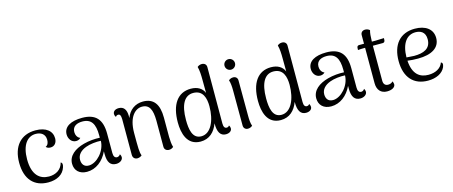

<svg xmlns="http://www.w3.org/2000/svg" viewBox="-45 -1314 4512 1911"><g transform="rotate(-15 2210.5 -358.5)"><path d="M276 13C364 13 432 -24 454 -95C465 -128 457 -142 444 -147C427 -77 368 -42 297 -42C204 -42 129 -100 129 -263C129 -409 189 -486 276 -486C328 -486 373 -461 373 -400C373 -369 363 -345 340 -336C351 -321 370 -317 387 -317C426 -317 453 -347 453 -394C453 -468 393 -521 283 -521C130 -521 44 -418 44 -251C44 -79 131 13 276 13Z M1034 -73C1027 -59 1011 -52 1001 -52C978 -52 965 -69 965 -105V-305C965 -452 902 -521 764 -521C648 -521 573 -480 573 -401C573 -356 602 -313 648 -313C664 -313 684 -318 696 -333C665 -344 653 -377 653 -404C653 -467 707 -485 757 -485C849 -485 884 -426 884 -310V-284C833 -287 771 -282 716 -267C620 -241 550 -187 550 -105C550 -35 597 11 675 11C767 11 845 -50 888 -143V-114C888 -28 918 10 975 10C1014 10 1045 -12 1045 -42C1045 -50 1042 -62 1034 -73ZM711 -45C657 -43 637 -81 637 -122C637 -173 673 -211 731 -232C772 -248 839 -255 886 -252C884 -145 790 -47 711 -45Z M1552 -114V-313C1552 -449 1501 -521 1391 -521C1310 -521 1247 -475 1219 -397V-417C1219 -486 1191 -520 1141 -520C1103 -520 1081 -501 1081 -474C1081 -463 1085 -453 1093 -442C1099 -456 1112 -458 1119 -458C1138 -458 1146 -444 1147 -406V-37C1147 -7 1166 11 1194 11C1216 11 1232 0 1240 -7C1226 -45 1226 -80 1226 -241C1226 -412 1303 -474 1368 -474C1445 -474 1471 -415 1472 -303V-33C1472 -6 1492 11 1519 11C1540 11 1554 3 1565 -7C1555 -36 1553 -79 1552 -114Z M2157 -69C2150 -56 2138 -54 2130 -54C2111 -54 2099 -69 2099 -105L2100 -686C2100 -714 2080 -730 2053 -730C2030 -730 2014 -719 2007 -712C2018 -674 2020 -625 2020 -575L2021 -441C2000 -492 1952 -521 1883 -521C1747 -521 1673 -412 1673 -230C1673 -120 1704 13 1845 13C1935 13 1993 -43 2024 -127V-120C2024 -39 2049 8 2106 8C2142 8 2168 -10 2168 -37C2168 -47 2165 -58 2157 -69ZM1865 -36C1773 -36 1758 -136 1758 -233C1758 -392 1807 -474 1896 -474C1998 -474 2019 -385 2019 -304C2019 -159 1964 -36 1865 -36Z M2322 -600C2352 -600 2376 -624 2376 -654C2376 -684 2352 -708 2322 -708C2292 -708 2268 -684 2268 -654C2268 -624 2292 -600 2322 -600ZM2366 -114 2365 -477C2365 -505 2346 -521 2320 -521C2297 -521 2282 -510 2274 -503C2284 -474 2287 -435 2287 -396L2288 -33C2288 -6 2307 11 2333 11C2355 11 2371 0 2379 -7C2368 -36 2366 -75 2366 -114Z M2983 -69C2976 -56 2964 -54 2956 -54C2937 -54 2925 -69 2925 -105L2926 -686C2926 -714 2906 -730 2879 -730C2856 -730 2840 -719 2833 -712C2844 -674 2846 -625 2846 -575L2847 -441C2826 -492 2778 -521 2709 -521C2573 -521 2499 -412 2499 -230C2499 -120 2530 13 2671 13C2761 13 2819 -43 2850 -127V-120C2850 -39 2875 8 2932 8C2968 8 2994 -10 2994 -37C2994 -47 2991 -58 2983 -69ZM2691 -36C2599 -36 2584 -136 2584 -233C2584 -392 2633 -474 2722 -474C2824 -474 2845 -385 2845 -304C2845 -159 2790 -36 2691 -36Z M3550 -73C3543 -59 3527 -52 3517 -52C3494 -52 3481 -69 3481 -105V-305C3481 -452 3418 -521 3280 -521C3164 -521 3089 -480 3089 -401C3089 -356 3118 -313 3164 -313C3180 -313 3200 -318 3212 -333C3181 -344 3169 -377 3169 -404C3169 -467 3223 -485 3273 -485C3365 -485 3400 -426 3400 -310V-284C3349 -287 3287 -282 3232 -267C3136 -241 3066 -187 3066 -105C3066 -35 3113 11 3191 11C3283 11 3361 -50 3404 -143V-114C3404 -28 3434 10 3491 10C3530 10 3561 -12 3561 -42C3561 -50 3558 -62 3550 -73ZM3227 -45C3173 -43 3153 -81 3153 -122C3153 -173 3189 -211 3247 -232C3288 -248 3355 -255 3402 -252C3400 -145 3306 -47 3227 -45Z M3787 -507H3747C3748 -561 3751 -596 3759 -622C3751 -629 3736 -640 3713 -640C3686 -640 3666 -624 3666 -596V-507H3615C3603 -507 3594 -500 3593 -485L3592 -462C3605 -464 3639 -465 3652 -465H3666V-100C3666 -30 3704 11 3767 11C3816 11 3852 -9 3852 -40C3852 -49 3849 -61 3841 -72C3834 -58 3812 -51 3794 -51C3762 -51 3746 -71 3746 -105V-427V-465H3849C3861 -465 3870 -474 3871 -488L3872 -510C3862 -509 3797 -507 3787 -507Z M4357 -129C4337 -72 4279 -42 4207 -42C4119 -42 4049 -89 4040 -232C4075 -227 4110 -225 4148 -225C4289 -225 4375 -277 4375 -377C4375 -471 4299 -521 4192 -521C4037 -521 3954 -417 3954 -251C3954 -79 4044 13 4188 13C4272 13 4340 -19 4366 -79C4379 -112 4370 -124 4357 -129ZM4189 -485C4238 -485 4290 -464 4290 -387C4290 -288 4212 -261 4117 -261C4091 -262 4064 -264 4039 -266C4041 -410 4100 -485 4189 -485Z"/></g></svg>

Font: Arima Koshi
Style: Regular
Weight: 400
Designer: Joana Correia and Natanael Gama
Foundry: NDISCOVER
Version: Version 1.019;PS 001.019;hotconv 1.0.88;makeotf.lib2.5.64775